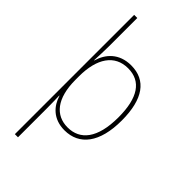

<svg xmlns="http://www.w3.org/2000/svg" viewBox="-302 -828 1129 1129"><g transform="rotate(45 262.0 -264.0)"><path d="M472 -269C472 -447 406 -538 282 -538C181 -538 128 -475 108 -405H106C108 -441 110 -491 110 -523V-760H84V232H110V-4C110 -42 109 -80 108 -113H110C129 -49 179 10 274 10C397 10 472 -85 472 -269ZM445 -269C445 -93 378 -15 275 -15C175 -15 110 -91 110 -246V-275C110 -424 170 -513 281 -513C390 -513 445 -430 445 -269Z"/></g></svg>

Font: Noto Sans Malayalam SemiCondensed Thin
Style: Regular
Weight: 100
Width: 4
Designer: Jelle Bosma - Monotype Design Team
Foundry: Monotype Imaging Inc.
Version: Version 2.104